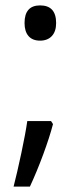

<svg xmlns="http://www.w3.org/2000/svg" viewBox="-20 -569 306 718"><path d="M170.9 -116.2 178.2 -105Q165.5 -56.2 141.6 8.5Q117.7 73.2 91.8 128.9H30.8Q43.9 78.1 59.8 3.4Q75.7 -71.3 82 -116.2ZM71.8 -482.9Q71.8 -548.8 129.9 -548.8Q189.9 -548.8 189.9 -482.9Q189.9 -451.2 173.8 -434.1Q157.7 -417 129.9 -417Q101.6 -417 86.7 -434.1Q71.8 -451.2 71.8 -482.9Z"/></svg>

Font: QFn1     
Style: Regular
Weight: 400
Foundry: Ascender Corporation
Version: Version 1.10